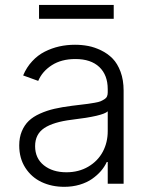

<svg xmlns="http://www.w3.org/2000/svg" viewBox="-20 -731 596 764"><path d="M235.8 12.4Q185.7 12.4 145.4 -6.6Q105.1 -25.6 80.8 -63.4Q56.5 -101.2 56.5 -152.3Q56.5 -183.9 66.8 -208.6Q77.1 -233.3 94.5 -250Q111.9 -266.7 139.2 -278.9Q166.5 -291.2 196.6 -298.1Q226.6 -305 266 -310Q276.3 -311.4 295.5 -313.6Q318.9 -316.4 329.7 -317.8Q340.6 -319.2 356.7 -322.1Q372.9 -324.9 380 -327.9Q387.1 -331 395.1 -335.9Q403.1 -340.9 405.9 -347.7Q408.7 -354.4 408.7 -363.3V-376.1Q408.7 -432.5 375.2 -464.3Q341.6 -496.1 280.2 -496.1Q224.4 -496.1 186.3 -471.6Q148.1 -447.1 132.1 -409.1L72.1 -430.8Q85.6 -463.1 108 -487.2Q130.3 -511.4 158 -525.4Q185.7 -539.4 215.7 -546.2Q245.7 -552.9 278.4 -552.9Q305.4 -552.9 330.8 -548.1Q356.2 -543.3 382.5 -530.5Q408.7 -517.8 428.1 -498Q447.4 -478.3 459.7 -445.5Q471.9 -412.6 471.9 -370.4V0H408.7V-86.3H404.8Q396 -67.1 381.4 -50.2Q366.8 -33.4 346.2 -19Q325.6 -4.6 297.1 3.9Q268.5 12.4 235.8 12.4ZM244.3 -45.5Q293.3 -45.5 331.3 -67.8Q369.3 -90.2 389 -127.1Q408.7 -164.1 408.7 -209.2V-288Q389.6 -269.2 266 -254.6Q192.8 -245.7 156.2 -221.4Q119.7 -197.1 119.7 -149.5Q119.7 -101.2 154.5 -73.3Q189.3 -45.5 244.3 -45.5ZM432.5 -711.3V-656.2H135.3V-711.3Z"/></svg>

Font: Inter Light BETA
Style: Regular
Weight: 300
Designer: Rasmus Andersson
Foundry: rsms
Version: Version 3.011;git-f93a4a705